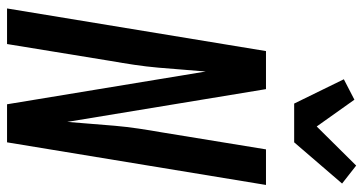

<svg xmlns="http://www.w3.org/2000/svg" viewBox="-263 -768 1031 545"><g transform="rotate(90 252.5 -495.5)"><path d="M4 0 125 -735H233L326 -171Q329 -205 331.5 -238.5Q334 -272 337 -306Q340 -340 345 -373.5Q350 -407 356 -441L404 -735H505L384 0H276L183 -564Q180 -530 177.5 -496.5Q175 -463 172 -429Q169 -395 164 -361.5Q159 -328 153 -294L105 0ZM274 -815 205 -956 263 -986 339 -879 450 -991 501 -951 384 -815Z"/></g></svg>

Font: Iosevka Semibold
Style: Italic
Weight: 600
Italic angle: -9°
Monospace: yes
Designer: Belleve Invis
Foundry: Belleve Invis
Version: Version 32.5.0; ttfautohint (v1.8.4)